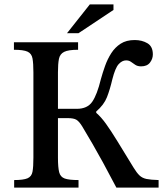

<svg xmlns="http://www.w3.org/2000/svg" viewBox="-20 -848 737 868"><path d="M335 0H44V-34Q86 -34 104.5 -42Q123 -50 127 -72Q131 -94 131 -135V-521Q131 -561 127 -583.5Q123 -606 104.5 -614.5Q86 -623 43 -623V-657H333V-623Q289 -623 270 -613.5Q251 -604 246.5 -582Q242 -560 242 -521V-356H327Q375 -356 397 -388Q419 -420 436 -490Q444 -519 455 -550Q466 -581 483 -607.5Q500 -634 525.5 -650.5Q551 -667 589 -667Q622 -667 646.5 -652.5Q671 -638 671 -602Q671 -582 658 -565Q645 -548 618 -548Q602 -548 591.5 -555Q581 -562 572 -568.5Q563 -575 550 -575Q532 -575 516.5 -558Q501 -541 488 -490Q477 -443 463.5 -408.5Q450 -374 415 -344V-338Q437 -319 459 -288.5Q481 -258 510.5 -210Q540 -162 584 -90Q598 -67 610.5 -55Q623 -43 642 -39Q661 -35 697 -34V0H506Q471 -67 445.5 -113.5Q420 -160 398 -198Q376 -236 352 -276Q338 -299 325.5 -306.5Q313 -314 286 -314H242V-135Q242 -91 247.5 -69.5Q253 -48 272.5 -41Q292 -34 335 -34ZM335 -698H283L386 -828H493V-803Z"/></svg>

Font: STIX Two Text Medium
Style: Regular
Weight: 500
Designer: Ross Mills, John Hudson & Paul Hanslow, Tiro Typeworks Ltd; with prior portions MicroPress Inc., and Coen Hoffman.
Foundry: Tiro Typeworks Ltd
Version: Version 2.13 b171